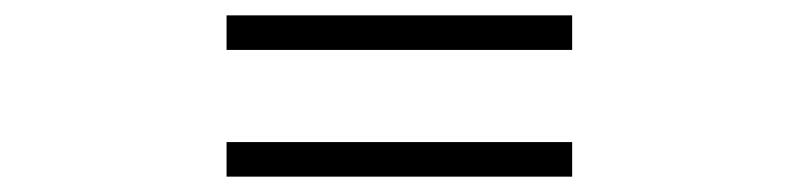

<svg xmlns="http://www.w3.org/2000/svg" viewBox="-20 -505 1040 250"><path d="M275 -485H725V-440H275ZM275 -320H725V-275H275Z"/></svg>

Font: Source Han Sans CN Heavy
Style: Bold
Weight: 900
Designer: Ryoko NISHIZUKA (kana & ideographs); Paul D. Hunt (Latin, Greek & Cyrillic); Wenlong ZHANG (bopomofo); Sandoll Communica
Foundry: Adobe Systems Incorporated
Version: Version 1.000;PS 1;hotconv 1.0.78;makeotf.lib2.5.61930